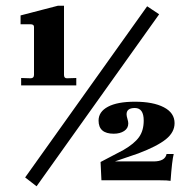

<svg xmlns="http://www.w3.org/2000/svg" viewBox="-20 -631 665 672"><path d="M577 2Q567 0 539 0H335L332 -64L412 -106Q450 -128 466.5 -151Q483 -174 483 -209Q483 -253 452 -253Q423 -253 423 -231Q423 -225 426 -215Q429 -205 429 -199Q429 -182 414.5 -172.5Q400 -163 378 -163Q325 -163 325 -209Q325 -240 358 -257.5Q391 -275 452 -275Q516 -275 553.5 -255.5Q591 -236 591 -200Q591 -168 560.5 -143.5Q530 -119 464 -94L382 -66H517Q558 -66 563 -92H588Q582 -69 577 2ZM54 -332V-358L87 -357Q99 -357 99 -369V-537Q99 -546 87 -546H52V-577Q84 -585 127 -596.5Q170 -608 183 -611H204V-369Q204 -357 214 -357L247 -358V-332ZM108 21 68 -10 495 -609 537 -581Z"/></svg>

Font: UnnaBold
Style: Bold
Weight: 700
Designer: Jorge de Buen Unna
Foundry: Omnibus-Type
Version: Version 2.008;hotconv 1.0.109;makeotfexe 2.5.65596